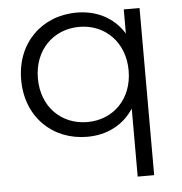

<svg xmlns="http://www.w3.org/2000/svg" viewBox="-52 -580 782 824"><g transform="rotate(-5 339.0 -168.0)"><path d="M511 -526V-422C468 -492 395 -530 308 -530C158 -530 46 -422 46 -263C46 -103 158 5 308 5C392 5 464 -31 508 -99V194H579V-526ZM314 -58C202 -58 118 -140 118 -263C118 -385 202 -468 314 -468C425 -468 509 -385 509 -263C509 -140 425 -58 314 -58Z"/></g></svg>

Font: Montserrat Lite
Style: Regular
Weight: 400
Designer: Julieta Ulanovsky
Foundry: Julieta Ulanovsky
Version: Version 7.200;PS 007.200;hotconv 1.0.88;makeotf.lib2.5.64775